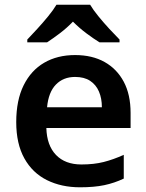

<svg xmlns="http://www.w3.org/2000/svg" viewBox="-20 -786 621 816"><path d="M299 -552Q372 -552 424.5 -522.5Q477 -493 506 -438.5Q535 -384 535 -306V-242H177Q179 -168 218 -127.5Q257 -87 326 -87Q379 -87 420.5 -97.5Q462 -108 506 -128V-27Q466 -8 423 1Q380 10 320 10Q241 10 179.5 -20.5Q118 -51 83.5 -113Q49 -175 49 -267Q49 -360 80.5 -423.5Q112 -487 168 -519.5Q224 -552 299 -552ZM299 -459Q249 -459 217.5 -426.5Q186 -394 180 -330H413Q413 -368 400.5 -397Q388 -426 363 -442.5Q338 -459 299 -459ZM363 -766Q376 -744 398.5 -716.5Q421 -689 445 -663Q469 -637 488 -618V-606H403Q377 -622 347 -644.5Q317 -667 290 -694Q264 -667 235 -645Q206 -623 180 -606H96V-618Q115 -638 138.5 -663.5Q162 -689 184.5 -716.5Q207 -744 220 -766Z"/></svg>

Font: Noto Sans Thai SemiBold
Style: Regular
Weight: 600
Version: Version 2.001